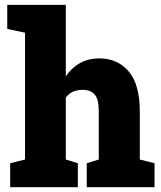

<svg xmlns="http://www.w3.org/2000/svg" viewBox="-20 -782 672 802"><path d="M22.5 0V-100.1L84.5 -115.7V-645.5L10.3 -661.1V-761.7H254.9V-462.9Q278.3 -498.5 313.5 -518.3Q348.6 -538.1 395 -538.1Q471.2 -538.1 517.6 -483.6Q564 -429.2 564 -315.4V-115.7L625.5 -100.1V0H342.3V-100.1L392.6 -115.7V-316.4Q392.6 -368.2 375.2 -387.5Q357.9 -406.7 325.2 -406.7Q277.8 -406.7 254.9 -374V-115.7L305.2 -100.1V0Z"/></svg>

Font: Roboto Slab Black
Style: Regular
Weight: 900
Designer: Google
Version: Version 2.000; ttfautohint (v1.8.1.43-b0c9)